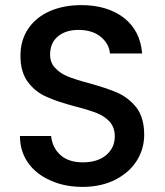

<svg xmlns="http://www.w3.org/2000/svg" viewBox="-20 -724 644 751"><path d="M304 7C304 7 304 7 304 7C353 7 396 -3 433 -22C469 -41 497 -66 516 -97C535 -128 544 -162 544 -197C544 -197 544 -197 544 -197C544 -241 534 -276 514 -303C493 -329 469 -348 440 -361C411 -374 373 -386 327 -399C327 -399 327 -399 327 -399C292 -408 265 -417 245 -425C225 -433 209 -444 196 -458C183 -471 176 -489 176 -510C176 -510 176 -510 176 -510C176 -541 186 -565 207 -582C228 -599 254 -607 287 -607C287 -607 287 -607 287 -607C323 -607 352 -598 374 -580C396 -562 408 -540 410 -515C410 -515 536 -515 536 -515C536 -515 536 -515 536 -515C531 -574 508 -620 465 -654C422 -687 366 -704 299 -704C299 -704 299 -704 299 -704C252 -704 210 -696 174 -680C138 -664 110 -641 90 -611C70 -581 60 -546 60 -506C60 -506 60 -506 60 -506C60 -463 70 -428 90 -402C110 -376 134 -357 163 -345C191 -332 228 -320 273 -308C273 -308 273 -308 273 -308C309 -299 337 -290 358 -282C378 -274 395 -263 409 -248C422 -233 429 -214 429 -191C429 -191 429 -191 429 -191C429 -161 418 -137 396 -118C374 -99 343 -89 304 -89C304 -89 304 -89 304 -89C266 -89 237 -99 216 -118C195 -137 183 -162 180 -192C180 -192 58 -192 58 -192C58 -192 58 -192 58 -192C58 -152 69 -117 90 -87C111 -57 141 -34 178 -18C215 -1 257 7 304 7Z"/></svg>

Font: Girnar Poppins
Style: Medium
Weight: 500
Designer: Ninad Kale (Devanagari), Jonny Pinhorn (Latin)
Foundry: Indian Type Foundry
Version: ""